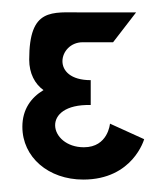

<svg xmlns="http://www.w3.org/2000/svg" viewBox="-20 -285 267 309"><path d="M115 -48C59 -48 44 -118 126 -116V-156C61 -156 74 -217 113 -217H162L199 -265H113C63 -265 27 -273 27 -189C27 -167 36 -150 50 -140C30 -128 16 -109 16 -81C16 -32 58 4 114 4C194 4 212 -61 212 -61L157 -86C157 -86 154 -48 115 -48Z"/></svg>

Font: Hussar Tani
Style: Dwa
Weight: 700
Foundry: Cannot Into Space Fonts
Version: Version 0.92